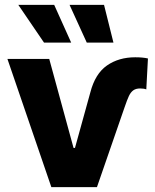

<svg xmlns="http://www.w3.org/2000/svg" viewBox="-20 -774 643 794"><path d="M183.6 -530.3 284.2 -162.1H290L353.5 -391.6Q373.5 -469.2 422.4 -503.2Q471.2 -537.1 539.1 -537.1Q570.8 -537.1 591.8 -532.2L585 -404.3Q575.2 -408.2 559.6 -408.2Q542 -408.2 531.2 -400.4Q520.5 -392.6 513.2 -377.2Q505.9 -361.8 495.1 -330.1L380.9 0H192.4L10.7 -530.3ZM55.7 -753.9H204.1L274.4 -597.7H162.1ZM267.6 -753.9H410.2L449.2 -597.7H338.9Z"/></svg>

Font: Pretendard JP ExtraBold
Style: Regular
Weight: 800
Designer: Base glyphs from Inter by Rasmus Andersson; Hangeul glyphs from Noto Sans CJK(Source Han Sans) by Jang Soo-young and Kan
Foundry: Kil Hyung-jin
Version: Version 1.309